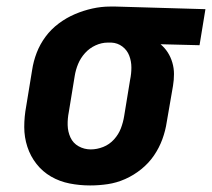

<svg xmlns="http://www.w3.org/2000/svg" viewBox="-20 -558 647 586"><path d="M255 8Q223 8 192.5 2Q162 -4 136 -19Q110 -34 91.5 -57.5Q73 -81 63.5 -110Q54 -139 54 -170.5Q54 -202 60 -234L78 -344Q82 -371 92 -397Q102 -423 119 -446Q136 -469 159.5 -486.5Q183 -504 209 -515Q235 -526 262 -532Q289 -538 316 -538Q320 -538 324.5 -538Q329 -538 333 -538L607 -530L589 -420L470 -423Q483 -412 492 -398Q501 -384 506 -367Q511 -350 511 -332Q511 -314 508 -296L489 -186Q485 -159 475.5 -133Q466 -107 450 -83.5Q434 -60 411 -41.5Q388 -23 362 -11.5Q336 0 309 4Q282 8 255 8ZM257 -102Q276 -102 295 -109.5Q314 -117 328 -132.5Q342 -148 349 -166.5Q356 -185 359 -204L377 -314Q381 -333 381 -352Q381 -371 374.5 -388Q368 -405 353.5 -416Q339 -427 320 -428H315Q313 -428 311.5 -428Q310 -428 309 -428Q290 -428 271.5 -419.5Q253 -411 239.5 -396Q226 -381 218.5 -363Q211 -345 208 -326L190 -216Q186 -196 186.5 -176Q187 -156 195 -138.5Q203 -121 220 -111.5Q237 -102 257 -102Z"/></svg>

Font: Iosevka Slab XBdEx
Style: Italic
Weight: 800
Width: 7
Italic angle: -9°
Monospace: yes
Designer: Belleve Invis
Foundry: Belleve Invis
Version: Version 11.1.1; ttfautohint (v1.8.3)